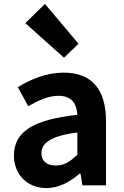

<svg xmlns="http://www.w3.org/2000/svg" viewBox="-20 -944 631 978"><path d="M306 -650 380 -721 209 -924 109 -826ZM217 14C281 14 337 -18 386 -60H390L400 0H520V-327C520 -489 447 -574 305 -574C217 -574 137 -541 71 -500L124 -403C176 -433 226 -456 278 -456C347 -456 371 -414 374 -359C148 -335 51 -272 51 -152C51 -57 117 14 217 14ZM265 -101C222 -101 191 -120 191 -164C191 -214 237 -252 374 -269V-156C338 -121 307 -101 265 -101Z"/></svg>

Font: Noto Sans JP
Style: Bold
Weight: 700
Designer: Ryoko NISHIZUKA  (kana, bopomofo & ideographs); Paul D. Hunt (Latin, Greek & Cyrillic); Sandoll Communications , Soo-you
Foundry: Adobe
Version: Version 2.002;hotconv 1.0.116;makeotfexe 2.5.65601